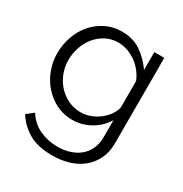

<svg xmlns="http://www.w3.org/2000/svg" viewBox="-174 -661 966 1016"><g transform="rotate(30 309.0 -153.5)"><path d="M284 7Q230 7 185.5 -15.5Q141 -38 108.5 -75Q76 -112 58 -160Q40 -208 40 -259Q40 -313 57.5 -362.5Q75 -412 107 -449Q139 -486 183.5 -508Q228 -530 282 -530Q349 -530 398 -496.5Q447 -463 482 -412V-521H543V2Q543 56 522.5 97.5Q502 139 467.5 167Q433 195 386.5 209Q340 223 288 223Q198 223 143 191Q88 159 54 105L96 72Q127 122 178 145.5Q229 169 288 169Q326 169 360 158.5Q394 148 419.5 127.5Q445 107 460 75.5Q475 44 475 2V-101Q445 -51 393 -22Q341 7 284 7ZM303 -50Q333 -50 362 -61Q391 -72 414.5 -90.5Q438 -109 454 -132Q470 -155 475 -179V-340Q464 -368 445 -392Q426 -416 402 -433Q378 -450 350.5 -460Q323 -470 295 -470Q251 -470 216.5 -451.5Q182 -433 158 -403Q134 -373 121.5 -335Q109 -297 109 -258Q109 -216 124 -178Q139 -140 165.5 -111.5Q192 -83 227 -66.5Q262 -50 303 -50Z"/></g></svg>

Font: Boldmen
Style: Regular
Weight: 400
Designer: Matt McInerney, Pablo Impallari, Rodrigo Fuenzalida
Foundry: LIVING CONCEPT
Version: Version 1.000